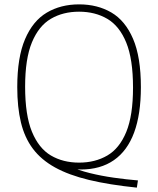

<svg xmlns="http://www.w3.org/2000/svg" viewBox="-20 -769 724 879"><path d="M606.5 90Q480 77 387.5 54.8Q295 32.5 231.8 -2.5Q168.5 -37.5 130.5 -88.2Q92.5 -139 75.8 -208.5Q59 -278 59 -370Q59 -506.5 94.8 -590Q130.5 -673.5 194.2 -711.2Q258 -749 342 -749Q426 -749 489.8 -711.8Q553.5 -674.5 589.2 -591.2Q625 -508 625 -370Q625 -246 594 -162.2Q563 -78.5 501.5 -35.8Q440 7 350 7Q338 7 325.5 6.2Q313 5.5 300 4L297.5 -8Q339 10.5 391.8 23.5Q444.5 36.5 501.2 44.5Q558 52.5 611.5 57ZM342 -24.5Q415.5 -24.5 471.2 -57Q527 -89.5 558 -164.8Q589 -240 589 -368Q589 -498 558 -574Q527 -650 471.2 -682.8Q415.5 -715.5 342 -715.5Q268.5 -715.5 213 -683Q157.5 -650.5 126.2 -575.2Q95 -500 95 -372Q95 -242 126.2 -166Q157.5 -90 213 -57.2Q268.5 -24.5 342 -24.5Z"/></svg>

Font: Encode Sans SC Condensed Thin Thin
Style: Regular
Weight: 250
Version: Version 3.002